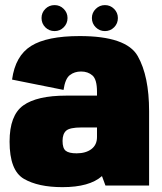

<svg xmlns="http://www.w3.org/2000/svg" viewBox="-20 -746 652 772"><path d="M404 0 390 -38Q340 6.5 231 6.5Q133.5 6.5 76 -27Q18.5 -60.5 18.5 -176.5Q18.5 -282.5 73.5 -322Q128.5 -361.5 246 -361.5H370V-377Q370 -426.5 351.8 -442.5Q333.5 -458.5 306 -458.5Q279.5 -458.5 260.8 -444Q242 -429.5 235.5 -384.5L28.5 -426Q41.5 -521.5 105 -561.2Q168.5 -601 300.5 -601Q488 -601 533.8 -520.5Q579.5 -440 579.5 -299V0ZM370 -195V-233.5H307.5Q260.5 -233.5 246 -220.5Q231.5 -207.5 231.5 -179.5Q231.5 -150 244.2 -139.8Q257 -129.5 288 -129.5Q325 -129.5 347.5 -146.5Q370 -163.5 370 -195ZM199.5 -621Q177.5 -621 162.2 -636.2Q147 -651.5 147 -673.5Q147 -695 162.2 -710.2Q177.5 -725.5 199.5 -725.5Q221 -725.5 236.2 -710.2Q251.5 -695 251.5 -673.5Q251.5 -651.5 236.2 -636.2Q221 -621 199.5 -621ZM402 -621Q380.5 -621 365 -636.2Q349.5 -651.5 349.5 -673.5Q349.5 -695 365 -710.2Q380.5 -725.5 402 -725.5Q423.5 -725.5 438.8 -710.2Q454 -695 454 -673.5Q454 -651.5 438.8 -636.2Q423.5 -621 402 -621Z"/></svg>

Font: Anybody Black
Style: Regular
Weight: 900
Designer: Tyler Finck
Foundry: Etcetera Type Company
Version: Version 1.010; ttfautohint (v1.8.3) -l 8 -r 50 -G 200 -x 14 